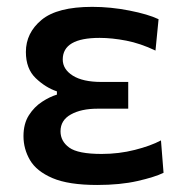

<svg xmlns="http://www.w3.org/2000/svg" viewBox="-20 -529 537 560"><path d="M263.5 10.5Q180 10.5 133.2 -9.5Q86.5 -29.5 67.5 -62Q48.5 -94.5 48.5 -132Q48.5 -168 64.2 -192.8Q80 -217.5 102.8 -232.2Q125.5 -247 146 -253V-262.5Q113 -273.5 84.2 -301Q55.5 -328.5 55.5 -377.5Q55.5 -433 101.2 -471Q147 -509 249 -509Q303 -509 357.5 -498.2Q412 -487.5 442.5 -473L433.5 -381.5Q389.5 -402.5 348 -410.5Q306.5 -418.5 270.5 -418.5Q163 -418.5 163 -355.5Q163 -327 192.2 -308.5Q221.5 -290 275.5 -290H354V-212H264.5Q217 -212 186.8 -195.2Q156.5 -178.5 156.5 -146Q156.5 -117 182 -98.5Q207.5 -80 276.5 -80Q327 -80 373.2 -91.8Q419.5 -103.5 449.5 -119.5L457 -25Q431.5 -12.5 381 -1Q330.5 10.5 263.5 10.5Z"/></svg>

Font: Heraclito Medium
Style: Regular
Weight: 500
Designer: Kostas Bartsokas (font) & Cristiano Sobral (main changes)
Foundry: Kostas Bartsokas (font) & Cristiano Sobral (main changes)
Version: Version 1.00;July 8, 2020;FontCreator 13.0.0.2655 64-bit